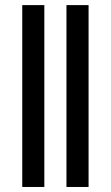

<svg xmlns="http://www.w3.org/2000/svg" viewBox="-20 -743 440 763"><path d="M332 -722.7H244.1V0H332ZM156.2 -722.7H68.4V0H156.2Z"/></svg>

Font: Giphurs SC
Style: Regular
Weight: 400
Version: Version 0.920